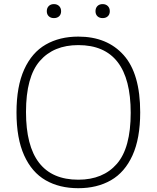

<svg xmlns="http://www.w3.org/2000/svg" viewBox="-20 -932 784 960"><path d="M62.5 -370Q62.5 -500 101 -584.8Q139.5 -669.5 208.8 -709.2Q278 -749 371.5 -749Q516 -749 598.5 -656.2Q681 -563.5 681 -370Q681 -240 642.5 -155.2Q604 -70.5 534.8 -30.8Q465.5 9 371.5 9Q277 9 208 -30.8Q139 -70.5 100.8 -155Q62.5 -239.5 62.5 -370ZM633.5 -368Q633.5 -706.5 371.5 -706.5Q248 -706.5 179 -627Q110 -547.5 110 -372Q110 -33.5 371.5 -33.5Q495.5 -33.5 564.5 -113Q633.5 -192.5 633.5 -368ZM214 -876Q214 -892 223.8 -901.8Q233.5 -911.5 249.5 -911.5Q265.5 -911.5 275.5 -901.8Q285.5 -892 285.5 -876Q285.5 -860 275.8 -850.8Q266 -841.5 249.5 -841.5Q233.5 -841.5 223.8 -850.8Q214 -860 214 -876ZM457.5 -876Q457.5 -892 467.2 -901.8Q477 -911.5 493 -911.5Q509 -911.5 519 -901.8Q529 -892 529 -876Q529 -860 519.2 -850.8Q509.5 -841.5 493 -841.5Q477 -841.5 467.2 -850.8Q457.5 -860 457.5 -876Z"/></svg>

Font: Encode Sans Semi Expanded ExLight
Style: Regular
Weight: 275
Width: 6
Designer: Multiple Designers
Foundry: Impallari Type
Version: Version 2.000